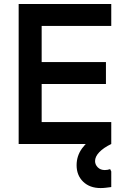

<svg xmlns="http://www.w3.org/2000/svg" viewBox="-20 -720 620 960"><path d="M73.3 0V-700H188.3V0ZM132.3 0V-109.7H536.3V0ZM132.3 -300V-409.7H509.7V-300ZM132.3 -590.3V-700H536.3V-590.3ZM483 220.3Q428.7 220.3 395.8 188.5Q363 156.7 363 106Q363 59.7 390 22.2Q417 -15.3 469.7 -46.7L536.3 0Q497.7 18.7 476.5 40.8Q455.3 63 455.3 85.3Q455.3 103 468.8 116.7Q482.3 130.3 504.3 130.3Q517 130.3 530.7 125.7L536.3 137.3V215.3Q521 217.3 508.3 218.8Q495.7 220.3 483 220.3Z"/></svg>

Font: Fustat
Style: Regular
Weight: 400
Designer: Mohamed Gaber, Khaled Hosny, Laura Garcia Mut
Foundry: Kief Type Foundry, Alif Type Foundry, Hard Type Foundry
Version: Version 1.007